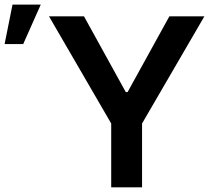

<svg xmlns="http://www.w3.org/2000/svg" viewBox="-22 -797 922 817"><path d="M186.5 -727.5H335.4L513.2 -405.3H521L698.7 -727.5H847.7L582.5 -271.5V0H451.2V-271.5ZM-2.4 -609.4 31.2 -777.3H151.4L76.7 -609.4Z"/></svg>

Font: Inter Tight SemiBold
Style: Regular
Weight: 600
Designer: Rasmus Andersson
Foundry: rsms
Version: Version 3.004; ttfautohint (v1.8.4.7-5d5b)